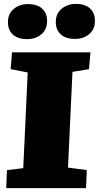

<svg xmlns="http://www.w3.org/2000/svg" viewBox="-20 -971 510 991"><path d="M123 -597 35 -614 42 -701H447L439 -614L354 -600L331 -106L428 -93L424 0H12L16 -93L100 -103ZM21 -857Q21 -900 51 -925Q81 -950 124 -950Q171 -950 197 -927Q223 -904 223 -862Q223 -819 193.5 -794Q164 -769 119 -769Q73 -769 47 -792Q21 -815 21 -857ZM268 -858Q268 -901 298.5 -926Q329 -951 372 -951Q418 -951 444 -928Q470 -905 470 -863Q470 -820 440.5 -795Q411 -770 367 -770Q321 -770 294.5 -793Q268 -816 268 -858Z"/></svg>

Font: Literata Black
Style: Italic
Weight: 900
Italic angle: -2°
Designer: Latin by Veronika Burian and Jose Scaglione. Greek by Irene Vlachou. Cyrillic by Vera Evstafieva
Foundry: TypeTogether
Version: Version 3.002